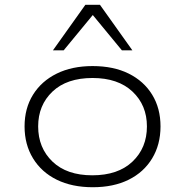

<svg xmlns="http://www.w3.org/2000/svg" viewBox="-20 -777 776 805"><path d="M369 8Q282 8 218 -23.5Q154 -55 118.5 -113Q83 -171 83 -247Q83 -323 118.5 -380Q154 -437 218 -468.5Q282 -500 368 -500Q456 -500 519.5 -468.5Q583 -437 618 -380Q653 -323 653 -247Q653 -171 618 -113Q583 -55 519.5 -23.5Q456 8 369 8ZM367 -42Q475 -42 535.5 -99.5Q596 -157 596 -247Q596 -336 535.5 -393Q475 -450 368 -450Q260 -450 200 -393Q140 -336 140 -247Q140 -157 200 -99.5Q260 -42 367 -42ZM202 -566 338 -757H399L535 -566H491L369 -714L247 -566Z"/></svg>

Font: Nunito Sans 7pt Expanded ExtraLight
Style: Regular
Weight: 250
Width: 7
Designer: Vernon Adams
Foundry: Vernon Adams
Version: Version 3.101;gftools[0.9.27]